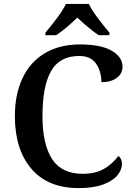

<svg xmlns="http://www.w3.org/2000/svg" viewBox="-20 -951 683 981"><path d="M56 -358Q56 -467 94 -549.5Q132 -632 207 -678Q282 -724 390 -724Q495 -724 550.5 -692Q606 -660 606 -610Q606 -575 576.5 -553Q547 -531 498 -531Q498 -586 471 -625.5Q444 -665 385 -665Q285 -665 241 -588Q197 -511 197 -358Q197 -214 246 -138.5Q295 -63 402 -63Q468 -63 511 -88Q554 -113 585 -154Q603 -141 603 -113Q603 -84 580 -55.5Q557 -27 507.5 -8.5Q458 10 382 10Q224 10 140 -89Q56 -188 56 -358ZM212 -784Q251 -831 277 -866.5Q303 -902 317 -931H434Q448 -902 474 -866.5Q500 -831 539 -784V-771H484Q460 -787 429.5 -812.5Q399 -838 375 -861Q315 -803 267 -771H212Z"/></svg>

Font: Noto Serif SemiBold
Style: Regular
Weight: 600
Designer: Monotype Design Team
Foundry: Monotype Imaging Inc.
Version: Version 1.001